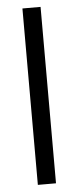

<svg xmlns="http://www.w3.org/2000/svg" viewBox="-52 -729 311 759"><g transform="rotate(-5 103.5 -350.0)"><path d="M67 0V-700H139V0Z"/></g></svg>

Font: Bricolage Grotesque 10pt Condensed Light
Style: Regular
Weight: 300
Width: 3
Designer: Mathieu Triay
Foundry: Atelier Triay
Version: Version 1.000; ttfautohint (v1.8.4.7-5d5b);gftools[0.9.32]